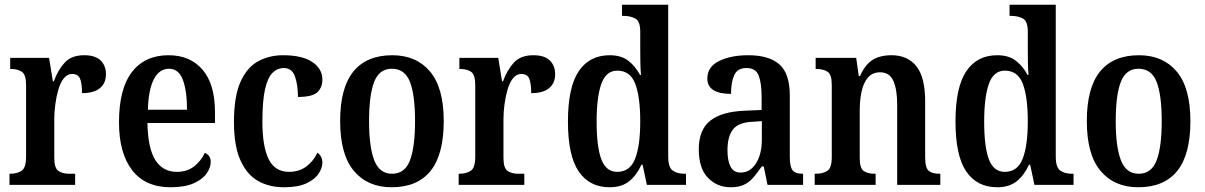

<svg xmlns="http://www.w3.org/2000/svg" viewBox="-20 -780 5085 810"><path d="M20 0V-47H23Q52 -47 71 -59.5Q90 -72 90 -119V-421Q90 -465 72.5 -477Q55 -489 26 -489H23V-536H187L203 -437H207Q225 -486 253.5 -516.5Q282 -547 335 -547Q382 -547 404.5 -525Q427 -503 427 -467Q427 -429 401.5 -408Q376 -387 326 -387Q326 -429 317.5 -448.5Q309 -468 284 -468Q264 -468 249.5 -450Q235 -432 226.5 -403Q218 -374 213.5 -341Q209 -308 209 -278V-114Q209 -70 227 -58.5Q245 -47 271 -47H297V0Z M700 10Q593 10 537.5 -62Q482 -134 482 -264Q482 -405 536.5 -476Q591 -547 691 -547Q782 -547 834.5 -486Q887 -425 887 -306V-261H602Q604 -154 635.5 -104.5Q667 -55 726 -55Q770 -55 799.5 -78.5Q829 -102 844 -135Q855 -131 862 -121.5Q869 -112 869 -96Q869 -73 851.5 -48Q834 -23 796.5 -6.5Q759 10 700 10ZM769 -317Q769 -396 751.5 -443Q734 -490 693 -490Q652 -490 629 -445.5Q606 -401 604 -317Z M1178 10Q1115 10 1068 -17Q1021 -44 994 -104.5Q967 -165 967 -265Q967 -373 994.5 -434.5Q1022 -496 1069 -521.5Q1116 -547 1174 -547Q1255 -547 1297.5 -518.5Q1340 -490 1340 -444Q1340 -411 1319 -391Q1298 -371 1237 -371Q1237 -421 1224.5 -457Q1212 -493 1177 -493Q1150 -493 1129.5 -472.5Q1109 -452 1098 -403Q1087 -354 1087 -266Q1087 -162 1113.5 -108.5Q1140 -55 1199 -55Q1243 -55 1273.5 -78.5Q1304 -102 1319 -136Q1340 -121 1340 -94Q1340 -71 1324 -47Q1308 -23 1272.5 -6.5Q1237 10 1178 10Z M1632 10Q1531 10 1473 -59Q1415 -128 1415 -269Q1415 -410 1471 -478.5Q1527 -547 1635 -547Q1736 -547 1794 -478.5Q1852 -410 1852 -269Q1852 -128 1796.5 -59Q1741 10 1632 10ZM1634 -47Q1688 -47 1709.5 -103.5Q1731 -160 1731 -269Q1731 -379 1709.5 -434.5Q1688 -490 1633 -490Q1580 -490 1558.5 -434.5Q1537 -379 1537 -269Q1537 -160 1559 -103.5Q1581 -47 1634 -47Z M1915 0V-47H1918Q1947 -47 1966 -59.5Q1985 -72 1985 -119V-421Q1985 -465 1967.5 -477Q1950 -489 1921 -489H1918V-536H2082L2098 -437H2102Q2120 -486 2148.5 -516.5Q2177 -547 2230 -547Q2277 -547 2299.5 -525Q2322 -503 2322 -467Q2322 -429 2296.5 -408Q2271 -387 2221 -387Q2221 -429 2212.5 -448.5Q2204 -468 2179 -468Q2159 -468 2144.5 -450Q2130 -432 2121.5 -403Q2113 -374 2108.5 -341Q2104 -308 2104 -278V-114Q2104 -70 2122 -58.5Q2140 -47 2166 -47H2192V0Z M2552 10Q2467 10 2421.5 -56.5Q2376 -123 2376 -267Q2376 -412 2421.5 -479.5Q2467 -547 2552 -547Q2601 -547 2631 -523.5Q2661 -500 2680 -464H2684Q2682 -488 2681.5 -518Q2681 -548 2681 -575V-647Q2681 -691 2660 -702Q2639 -713 2611 -713H2604V-760H2799V-119Q2799 -74 2818 -60.5Q2837 -47 2867 -47H2874V0H2709L2691 -85H2686Q2666 -41 2634.5 -15.5Q2603 10 2552 10ZM2584 -55Q2638 -55 2659.5 -110.5Q2681 -166 2681 -268Q2681 -371 2660 -426.5Q2639 -482 2584 -482Q2537 -482 2517 -426.5Q2497 -371 2497 -267Q2497 -160 2517 -107.5Q2537 -55 2584 -55Z M3062 10Q3006 10 2967 -29.5Q2928 -69 2928 -151Q2928 -232 2976 -270.5Q3024 -309 3122 -313L3193 -316V-373Q3193 -428 3181 -460.5Q3169 -493 3129 -493Q3091 -493 3077.5 -463Q3064 -433 3064 -384Q2964 -384 2964 -449Q2964 -498 3013.5 -522.5Q3063 -547 3137 -547Q3224 -547 3268 -508.5Q3312 -470 3312 -376V-118Q3312 -77 3323.5 -62Q3335 -47 3365 -47H3368V0H3218L3202 -78H3194Q3175 -51 3158 -31Q3141 -11 3118.5 -0.5Q3096 10 3062 10ZM3104 -52Q3145 -52 3169.5 -91Q3194 -130 3194 -191V-269L3151 -266Q3094 -263 3071.5 -233Q3049 -203 3049 -146Q3049 -102 3062 -77Q3075 -52 3104 -52Z M3417 0V-47H3422Q3451 -47 3470 -59Q3489 -71 3489 -117V-423Q3489 -466 3471 -477.5Q3453 -489 3425 -489H3421V-536H3592L3603 -459H3608Q3630 -508 3661.5 -527.5Q3693 -547 3741 -547Q3809 -547 3846 -500.5Q3883 -454 3883 -353V-118Q3883 -71 3898.5 -59Q3914 -47 3943 -47H3947V0H3765V-338Q3765 -402 3749 -438.5Q3733 -475 3693 -475Q3660 -475 3641 -452Q3622 -429 3614.5 -392.5Q3607 -356 3607 -315V-113Q3607 -70 3624 -58.5Q3641 -47 3669 -47H3674V0Z M4187 10Q4102 10 4056.5 -56.5Q4011 -123 4011 -267Q4011 -412 4056.5 -479.5Q4102 -547 4187 -547Q4236 -547 4266 -523.5Q4296 -500 4315 -464H4319Q4317 -488 4316.5 -518Q4316 -548 4316 -575V-647Q4316 -691 4295 -702Q4274 -713 4246 -713H4239V-760H4434V-119Q4434 -74 4453 -60.5Q4472 -47 4502 -47H4509V0H4344L4326 -85H4321Q4301 -41 4269.5 -15.5Q4238 10 4187 10ZM4219 -55Q4273 -55 4294.5 -110.5Q4316 -166 4316 -268Q4316 -371 4295 -426.5Q4274 -482 4219 -482Q4172 -482 4152 -426.5Q4132 -371 4132 -267Q4132 -160 4152 -107.5Q4172 -55 4219 -55Z M4782 10Q4681 10 4623 -59Q4565 -128 4565 -269Q4565 -410 4621 -478.5Q4677 -547 4785 -547Q4886 -547 4944 -478.5Q5002 -410 5002 -269Q5002 -128 4946.5 -59Q4891 10 4782 10ZM4784 -47Q4838 -47 4859.5 -103.5Q4881 -160 4881 -269Q4881 -379 4859.5 -434.5Q4838 -490 4783 -490Q4730 -490 4708.5 -434.5Q4687 -379 4687 -269Q4687 -160 4709 -103.5Q4731 -47 4784 -47Z"/></svg>

Font: Noto Serif Condensed SemiBold
Style: Regular
Weight: 600
Width: 3
Designer: Monotype Design Team
Foundry: Monotype Imaging Inc.
Version: Version 2.013